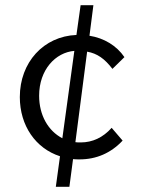

<svg xmlns="http://www.w3.org/2000/svg" viewBox="-20 -643 540 736"><path d="M246 73 260 -33C268 -32 277 -32 285 -32C349 -32 405 -56 450 -104L408 -153C375 -116 335 -97 289 -97C282 -97 275 -97 269 -98L314 -445C353 -438 381 -418 411 -379L457 -424C427 -468 379 -497 323 -506L338 -623H289L273 -509C147 -504 56 -404 56 -271C56 -161 117 -74 210 -44L194 73ZM130 -276C130 -376 193 -442 265 -448L219 -113C165 -141 130 -201 130 -276Z"/></svg>

Font: Inconsolata Thin
Style: Regular
Weight: 100
Monospace: yes
Designer: Raph Levien, Cyreal, Brenton Simpson
Foundry: Raph Levien, Cyreal, Google
Version: Version 3.100